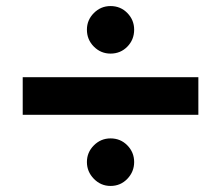

<svg xmlns="http://www.w3.org/2000/svg" viewBox="-20 -607 731 634"><path d="M55 -228V-352H635V-228ZM345 7Q313 7 290 -16.5Q267 -40 267 -72Q267 -104 290 -127Q313 -150 345 -150Q378 -150 400.5 -127Q423 -104 423 -72Q423 -40 400.5 -16.5Q378 7 345 7ZM345 -430Q313 -430 290 -453Q267 -476 267 -509Q267 -541 290 -564Q313 -587 345 -587Q378 -587 400.5 -564Q423 -541 423 -509Q423 -476 400.5 -453Q378 -430 345 -430Z"/></svg>

Font: M PLUS 1
Style: Bold
Weight: 700
Designer: Coji Morishita
Foundry: UNDERFOREST DESIGN
Version: Version 1.001